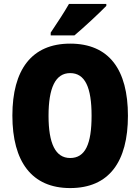

<svg xmlns="http://www.w3.org/2000/svg" viewBox="-20 -947 714 977"><path d="M521 -917V-927H331C306 -883 270 -829 238 -781V-767H359C410 -810 487 -882 521 -917ZM631 -358C631 -593 535 -725 337 -725C141 -725 43 -592 43 -359C43 -124 142 10 337 10C535 10 631 -124 631 -358ZM227 -358C227 -500 262 -575 337 -575C413 -575 446 -502 446 -358C446 -214 414 -143 337 -143C262 -143 227 -217 227 -358Z"/></svg>

Font: Noto Sans Arabic UI Cn Bk
Style: Regular
Weight: 900
Width: 3
Designer: Monotype Design Team, Nadine Chahine and Nizar Qandah
Foundry: Monotype Imaging Inc.
Version: Version 2.010